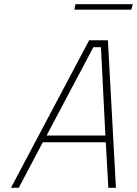

<svg xmlns="http://www.w3.org/2000/svg" viewBox="-20 -891 650 911"><path d="M333 -845 338 -871H610L603 -845ZM32 0 403 -700H492L530 0H494L482 -216H183L69 0ZM423 -667 201 -248H480L459 -667Z"/></svg>

Font: TitilliumWebThinItalic
Style: Thin Italic
Weight: 200
Italic angle: -13°
Version: Version 1.001;PS 57.000;hotconv 1.0.70;makeotf.lib2.5.55311